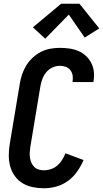

<svg xmlns="http://www.w3.org/2000/svg" viewBox="-20 -999 551 1027"><path d="M216 8Q185 8 155.5 2Q126 -4 101.5 -18.5Q77 -33 60 -56.5Q43 -80 35 -108Q27 -136 27 -166.5Q27 -197 32 -228L86 -552Q90 -577 98.5 -602Q107 -627 121 -649.5Q135 -672 155.5 -691Q176 -710 200 -722Q224 -734 249.5 -738.5Q275 -743 300 -743Q326 -743 351 -739.5Q376 -736 398.5 -726.5Q421 -717 439 -700.5Q457 -684 468 -662.5Q479 -641 482 -616Q485 -591 480 -565Q480 -564 480 -562.5Q480 -561 479 -560H368Q368 -560 368 -561Q368 -562 368 -562Q371 -579 368.5 -595Q366 -611 356.5 -623.5Q347 -636 332 -641.5Q317 -647 300 -647Q280 -647 260.5 -638Q241 -629 227.5 -612.5Q214 -596 206.5 -576Q199 -556 196 -537L142 -212Q140 -197 139 -182.5Q138 -168 140.5 -154Q143 -140 148.5 -127.5Q154 -115 164 -105.5Q174 -96 187.5 -92Q201 -88 216 -88Q234 -88 253 -94.5Q272 -101 287 -114Q302 -127 312.5 -144Q323 -161 330 -179L427 -143Q414 -112 393.5 -82.5Q373 -53 344.5 -32Q316 -11 282.5 -1.5Q249 8 216 8ZM222 -792 156 -853 307 -979H405L511 -847L433 -798L348 -921Z"/></svg>

Font: Iosevka SS04
Style: Bold Italic
Weight: 700
Italic angle: -9°
Monospace: yes
Designer: Belleve Invis
Foundry: Belleve Invis
Version: Version 19.0.0; ttfautohint (v1.8.4)